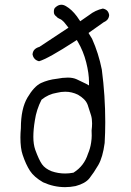

<svg xmlns="http://www.w3.org/2000/svg" viewBox="-20 -771 540 790"><path d="M358.9 -263.2Q358.9 -250 356.9 -234.4Q357.4 -225.6 357.4 -213.1Q357.4 -200.7 355 -184.6Q351.6 -160.6 341.8 -137.7Q326.2 -88.4 283.7 -61.5L282.2 -60.5Q264.2 -57.1 248 -57.1Q219.2 -57.1 192.4 -66.4Q165.5 -77.1 152.8 -95.2Q140.1 -113.3 125 -154.8Q117.2 -177.2 117.2 -207.8Q117.2 -238.3 123.5 -275.9Q129.9 -319.8 150.9 -360.8Q179.2 -383.8 213.9 -389.2Q231.4 -393.6 248.5 -393.6Q275.4 -393.6 300.8 -381.3Q315.9 -372.6 326.2 -362.1Q336.4 -351.6 340.8 -339.4Q347.7 -318.8 354.5 -296.9Q358.9 -282.7 358.9 -263.2ZM210.4 -742.7Q204.6 -738.3 203.1 -733.9Q201.7 -729.5 201.7 -726.8Q201.7 -724.1 201.7 -722.7Q201.7 -721.2 201.7 -720.7Q201.7 -711.4 210 -704.6L210.9 -704.1Q216.8 -696.8 224.6 -693.8Q230 -691.9 234.1 -688.7Q238.3 -685.5 243.2 -680.4Q248 -675.3 261.7 -657.2L142.1 -578.1Q129.9 -574.7 122.6 -567.6Q115.2 -560.5 113.8 -547.4Q117.2 -529.8 130.4 -522.9Q134.8 -520.5 140.6 -519Q177.2 -529.3 288.6 -601.6L295.9 -606.4L300.3 -599.1Q323.2 -560.1 334.7 -514.4Q346.2 -468.8 346.2 -433.6V-419.4L334 -426.3Q325.2 -431.2 295.4 -444.8Q280.3 -451.7 259 -451.7Q237.8 -451.7 213.4 -446.8H212.9Q178.2 -442.9 148.4 -429.2Q120.1 -415.5 93 -369.6Q65.9 -323.7 65.9 -244.1V-243.7Q64 -221.7 64 -206.1Q64 -160.2 73.2 -133.8Q86.4 -94.2 103.5 -67.9Q120.1 -42.5 157.2 -21Q201.2 -1 248 -1Q269 -1 291 -5.4Q331.1 -16.1 348.1 -37.6Q366.2 -60.5 384.5 -92Q402.8 -123.5 410.6 -182.6Q413.1 -225.6 413.1 -268.6Q413.1 -377 398.9 -484.9Q385.7 -551.3 358.9 -611.3L344.2 -635.3L406.2 -679.2Q415 -683.1 419.9 -688Q428.2 -695.8 429.2 -709Q427.2 -720.7 420.9 -727.1Q414.6 -733.4 403.3 -735.8Q372.1 -729 346.7 -709L310.1 -683.6Q301.3 -697.3 296.4 -703.6Q275.4 -731.9 251.5 -745.6Q241.7 -751.5 232.4 -751.5Q221.2 -751.5 210.4 -742.7ZM213.9 -389.2V-388.7Q213.9 -389.2 213.9 -389.2ZM123.5 -275.9V-275.4Q123.5 -275.4 123.5 -275.9ZM341.8 -137.7V-138.2Q341.8 -138.2 341.8 -137.7ZM356.9 -234.4V-234.9Q356.9 -234.4 356.9 -234.4Z"/></svg>

Font: NaikaiFont
Style: Light
Weight: 300
Version: Version 1.89